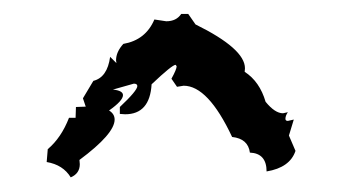

<svg xmlns="http://www.w3.org/2000/svg" viewBox="-20 -645 484 269"><path d="M79.1 -396.5Q68.4 -414.1 45.4 -418L46.9 -436Q65.9 -452.1 76.7 -480H85.9L86.4 -495.1L100.1 -495.6L96.2 -507.3L110.8 -531.7Q130.4 -536.6 134.3 -565.4L143.1 -556.6L142.6 -560.5Q142.6 -572.3 152.8 -583.5Q184.1 -588.9 196.3 -617.7L212.9 -615.2Q227.1 -615.2 233.9 -625.5H243.7L253.9 -610.8Q323.2 -576.7 323.2 -549.3L322.8 -544.4Q343.8 -530.8 352.1 -502.4Q365.2 -486.3 376.5 -486.3L383.3 -487.8Q379.9 -482.9 379.9 -478.5Q379.9 -475.6 383.3 -475.6L391.6 -477.5L384.8 -455.1L394 -433.6Q386.2 -410.2 353.5 -404.8Q353.5 -430.2 330.1 -431.2Q327.6 -450.7 305.2 -453.1Q271.5 -524.9 237.3 -524.9L228 -523.4L220.2 -534.7Q227.5 -547.9 227.5 -552.2L226.1 -554.2Q221.2 -554.2 192.4 -526.9Q189.9 -484.9 155.3 -484.9L147.9 -485.4V-495.1Q172.4 -518.1 172.4 -524.4Q172.4 -527.8 167.5 -527.8L138.2 -519.5Q152.3 -518.1 152.3 -511.7Q152.3 -503.9 132.8 -490.2Q140.6 -485.4 140.6 -477.5Q140.6 -457.5 91.3 -420.9L91.8 -415Q91.8 -401.9 79.1 -396.5Z"/></svg>

Font: Truetypewriter PolyglOTT
Style: Regular
Weight: 400
Designer: Sergey Beatoff a.k.a. Sam_T
Version: Version 3.76